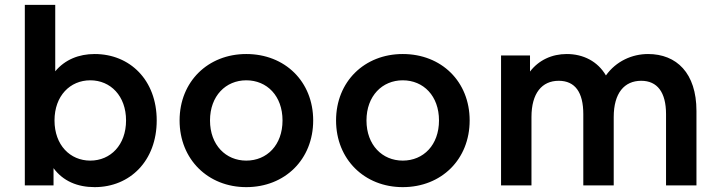

<svg xmlns="http://www.w3.org/2000/svg" viewBox="-20 -762 2953 789"><path d="M369 7C514 7 624 -101 624 -267C624 -433 514 -540 369 -540C304 -540 247 -517 207 -469V-742H82V0H200V-71C239 -18 298 7 369 7ZM351 -102C268 -102 204 -166 204 -267C204 -368 268 -432 351 -432C434 -432 498 -368 498 -267C498 -166 434 -102 351 -102Z M992 7C1151 7 1267 -107 1267 -267C1267 -427 1151 -540 992 -540C835 -540 718 -427 718 -267C718 -107 835 7 992 7ZM992 -102C908 -102 843 -166 843 -267C843 -368 908 -432 992 -432C1077 -432 1141 -368 1141 -267C1141 -166 1077 -102 992 -102Z M1635 7C1794 7 1910 -107 1910 -267C1910 -427 1794 -540 1635 -540C1478 -540 1361 -427 1361 -267C1361 -107 1478 7 1635 7ZM1635 -102C1551 -102 1486 -166 1486 -267C1486 -368 1551 -432 1635 -432C1720 -432 1784 -368 1784 -267C1784 -166 1720 -102 1635 -102Z M2643 -540C2578 -540 2512 -511 2470 -452C2436 -510 2377 -540 2309 -540C2248 -540 2194 -515 2158 -468V-534H2039V0H2164V-281C2164 -379 2207 -430 2276 -430C2343 -430 2377 -383 2377 -293V0H2502V-281C2502 -380 2546 -430 2615 -430C2681 -430 2717 -383 2717 -293V0H2842V-306C2842 -462 2760 -540 2643 -540Z"/></svg>

Font: Chess Sans SemiBold
Style: Regular
Weight: 600
Designer: Wolf Bōese
Foundry: Wolf Bōese
Version: Version 7.223;Glyphs 3.3 (3306)